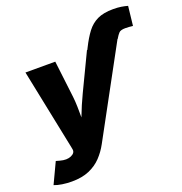

<svg xmlns="http://www.w3.org/2000/svg" viewBox="-187 -874 1160 1223"><g transform="rotate(-20 392.5 -263.0)"><path d="M470.7 -545.9 478 -560.5Q506.3 -617.2 535.4 -655.8Q564.5 -694.3 606.2 -714.4Q647.9 -734.4 713.9 -734.4Q744.1 -734.4 767.3 -730.7Q790.5 -727.1 811 -721.2L796.4 -590.3Q782.2 -592.3 769.3 -593Q756.3 -593.8 745.6 -593.8Q713.4 -593.8 701.9 -581.5Q690.4 -569.3 678.7 -549.3L676.8 -545.9H675.3L351.6 49.8Q327.6 94.2 293.5 130.1Q259.3 166 210.4 187Q161.6 208 92.8 208Q59.1 208 27.3 203.1Q-4.4 198.2 -25.9 189.5L40 49.8L64.5 56.6Q110.4 69.3 140.6 55.4Q170.9 41.5 166 16.1L163.1 0.5L51.3 -545.9H253.4L283.2 -296.9Q287.1 -262.2 287.8 -227.3Q288.6 -192.4 288.6 -155.3Q302.7 -192.9 317.6 -227.5Q332.5 -262.2 349.1 -296.9L468.3 -545.9Z"/></g></svg>

Font: Inter Black
Style: Italic
Weight: 900
Italic angle: -9.39999°
Designer: Rasmus Andersson
Foundry: rsms
Version: Version 4.000;git-a52131595